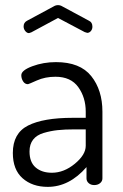

<svg xmlns="http://www.w3.org/2000/svg" viewBox="-20 -721 478 748"><path d="M206 -651 102 -595 93 -592Q85 -592 78.5 -600Q72 -608 72 -618Q72 -633 85 -640L189 -696Q197 -701 206 -701Q215 -701 223 -696L327 -640Q340 -634 340 -617Q340 -607 334 -600Q328 -593 320 -593Q319 -593 310 -596ZM198 -479Q292 -479 335.5 -424.5Q379 -370 379 -286V-26Q379 -15 370 -7.5Q361 0 347 0Q334 0 325.5 -7.5Q317 -15 317 -26V-70Q250 7 166 7Q106 7 68 -26.5Q30 -60 30 -125Q30 -202 89.5 -232Q149 -262 263 -262H314V-286Q314 -341 285 -381.5Q256 -422 196 -422Q156 -422 123.5 -407.5Q91 -393 89 -393Q77 -393 70 -404Q63 -415 63 -428Q63 -447 106 -463Q149 -479 198 -479ZM314 -153V-217H272Q232 -217 204.5 -214Q177 -211 150 -203Q123 -195 109 -177Q95 -159 95 -131Q95 -89 119 -68.5Q143 -48 182 -48Q229 -48 271.5 -83Q314 -118 314 -153Z"/></svg>

Font: Dosis
Style: Book
Weight: 400
Designer: EdgarTolentino, PabloImpallari, IginoMarini
Foundry: EdgarTolentino, PabloImpallari, IginoMarini
Version: Version 1.007